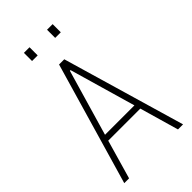

<svg xmlns="http://www.w3.org/2000/svg" viewBox="-261 -940 1016 1016"><g transform="rotate(-45 247.0 -431.5)"><path d="M27 0 227 -688H266L467 0H429L366 -219H126L63 0ZM136 -253H356L249 -624H244ZM139 -802V-863H181V-802ZM312 -802V-863H354V-802Z"/></g></svg>

Font: Saira Condensed Thin
Style: Regular
Weight: 250
Width: 3
Designer: Hector Gatti with collaboration of the Omnibus-Type team
Foundry: Omnibus-Type
Version: Version 1.101